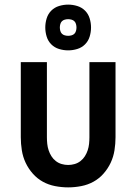

<svg xmlns="http://www.w3.org/2000/svg" viewBox="-20 -799 590 831"><path d="M275 12Q247 12 218.5 6.5Q190 1 165.5 -12.5Q141 -26 122 -47.5Q103 -69 91 -94.5Q79 -120 74.5 -148.5Q70 -177 70 -205V-530H183V-205Q183 -191 184.5 -176.5Q186 -162 190.5 -148.5Q195 -135 202.5 -123Q210 -111 221.5 -102Q233 -93 247 -89Q261 -85 275 -85Q289 -85 303 -89Q317 -93 328.5 -102Q340 -111 347.5 -123Q355 -135 359.5 -148.5Q364 -162 365.5 -176.5Q367 -191 367 -205V-530H480V-205Q480 -177 475.5 -148.5Q471 -120 459 -94.5Q447 -69 428 -47.5Q409 -26 384.5 -12.5Q360 1 331.5 6.5Q303 12 275 12ZM275 -581Q255 -581 235.5 -587Q216 -593 202 -607Q188 -621 182 -640.5Q176 -660 176 -680Q176 -700 182 -719.5Q188 -739 202 -753Q216 -767 235.5 -773Q255 -779 275 -779Q295 -779 314.5 -773Q334 -767 348 -753Q362 -739 368 -719.5Q374 -700 374 -680Q374 -660 368 -640.5Q362 -621 348 -607Q334 -593 314.5 -587Q295 -581 275 -581ZM275 -644Q282 -644 289.5 -646Q297 -648 302 -653Q307 -658 309 -665.5Q311 -673 311 -680Q311 -687 309 -694.5Q307 -702 302 -707Q297 -712 289.5 -714Q282 -716 275 -716Q268 -716 260.5 -714Q253 -712 248 -707Q243 -702 241 -694.5Q239 -687 239 -680Q239 -673 241 -665.5Q243 -658 248 -653Q253 -648 260.5 -646Q268 -644 275 -644Z"/></svg>

Font: Lode
Style: Bold
Weight: 700
Monospace: yes
Designer: Belleve Invis
Foundry: Belleve Invis
Version: Version 29.2.0; ttfautohint (v1.8.3)